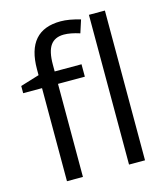

<svg xmlns="http://www.w3.org/2000/svg" viewBox="-113 -853 819 941"><g transform="rotate(-15 296.0 -382.5)"><path d="M327.1 -472.2H190.9V0H109.9V-472.2H14.2V-508.8L109.9 -538.1V-567.9Q109.9 -765.1 282.2 -765.1Q324.7 -765.1 381.8 -748L360.8 -683.1Q314 -698.2 280.8 -698.2Q234.9 -698.2 212.9 -667.7Q190.9 -637.2 190.9 -569.8V-535.2H327.1ZM505.9 0H424.8V-759.8H505.9Z"/></g></svg>

Font: f0_4961  
Style: Regular
Weight: 400
Foundry: Ascender Corporation
Version: Version 1.10